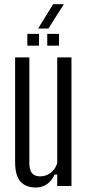

<svg xmlns="http://www.w3.org/2000/svg" viewBox="-20 -868 408 896"><path d="M147 7Q100 7 75.2 -21Q50.5 -49 50.5 -112V-600H117V-107.5Q117 -74.5 129.2 -59.8Q141.5 -45 168 -45Q194.5 -45 216 -61Q237.5 -77 247 -106V-600H313.5V0H247V-53.5H235Q220.5 -23 198.5 -8Q176.5 7 147 7ZM200.5 -655V-710H255.5V-655ZM107.5 -655V-710H162V-655ZM158 -735 228 -848.5H278L206 -735Z"/></svg>

Font: Big Shoulders Display Thin
Style: Regular
Weight: 400
Version: Version 2.002